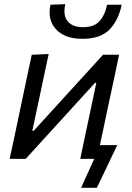

<svg xmlns="http://www.w3.org/2000/svg" viewBox="-20 -757 631 915"><path d="M373 -572Q288.5 -572 247 -617.5Q216.5 -650.5 216.5 -698Q216.5 -715.5 220.5 -734.5L291 -737Q287 -719 287 -704Q287 -674 302.5 -655.5Q325.5 -627.5 376 -627.5Q427 -627.5 453 -654.8Q479 -682 490.5 -734.5H560Q544.5 -660 501.8 -616Q459 -572 373 -572ZM26 0Q38.5 -57 49 -106.5Q59.5 -157.5 72.5 -218.5L83 -268Q97 -335 108.2 -388Q119.5 -441 131.5 -496L212 -499.5Q200.5 -447 190 -397.2Q179.5 -347.5 166.5 -285.5L134 -134H141L288 -295.5Q332.5 -344 378.8 -394.8Q425 -445.5 471 -496H547.5Q536 -440.5 525 -388.5Q513.5 -336 499 -268L488.5 -218.5Q479.5 -176.5 472 -139.5Q464 -102 456 -65.5H539Q526.5 -40 514 -13.8Q501.5 12.5 489.5 38L465.5 88L441.5 138H366.5L429 0H362.5Q373.5 -53.5 384 -102.5Q394.5 -151 406.5 -208.5L439 -362H432.5L289 -204.5Q243.5 -154.5 196.5 -103L102.5 0Z"/></svg>

Font: Heraclito
Style: Italic
Weight: 400
Italic angle: -12°
Designer: Kostas Bartsokas (font) & Cristiano Sobral (main changes)
Foundry: Kostas Bartsokas (font) & Cristiano Sobral (main changes)
Version: Version 1.00;July 8, 2020;FontCreator 13.0.0.2655 64-bit